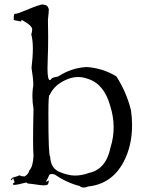

<svg xmlns="http://www.w3.org/2000/svg" viewBox="-20 -827 667 865"><path d="M357 18Q366 18 378 13Q483 2 536 -96Q575 -169 575 -263Q575 -296 570 -331Q549 -414 504 -483Q443 -520 371 -525Q303 -522 241 -482Q215 -478 211.5 -472Q208 -466 205 -466Q194 -466 194 -518L195 -560Q197 -609 197 -660L196 -738Q200 -775 200 -785V-788L199 -787Q195 -805 180 -805H178Q178 -807 173 -807Q159 -807 102 -783Q59 -765 51 -765Q50 -765 46.5 -765Q43 -765 42 -752V-741Q42 -738 42 -737Q42 -736 76 -730L75 -729L77 -738Q125 -712 125 -695Q125 -685 121 -672Q128 -647 128 -607Q128 -571 122 -521Q130 -472 130 -447Q130 -436 128 -429Q126 -412 126 -395Q126 -366 131 -335Q129 -253 129 -200Q129 -148 131 -125Q129 -77 112 -59Q109 -43 91 -32Q71 -33 71 -36V-38Q50 -30 42 -28.5Q34 -27 29 -18Q30 -15 31 -15Q34 -15 39 -25L46 -6Q38 -1 38 2Q38 6 45 6Q57 6 99 -5Q103 1 118 1L141 4Q164 8 177 8Q187 8 193 5.5Q199 3 200 -14L186 -7Q198 -28 200.5 -35.5Q203 -43 213 -43Q218 -43 226 -41Q282 -3 339 11Q346 18 357 18ZM317 -36Q288 -36 248 -52.5Q208 -69 206 -122Q198 -122 198 -315Q198 -399 203 -399H204Q223 -442 274 -466Q303 -480 332 -480Q354 -480 375 -472Q448 -450 476 -352Q492 -302 492 -253Q492 -207 478 -163Q458 -64 381 -48Q348 -36 317 -36Z"/></svg>

Font: Xiaobo Songti 小帛宋体
Style: Regular
Weight: 400
Version: Version 1.501;March 17, 2024;FontCreator 14.0.0.2814 64-bit